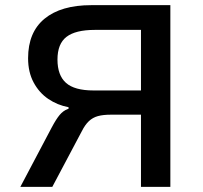

<svg xmlns="http://www.w3.org/2000/svg" viewBox="-20 -725 788 745"><path d="M59 0 181 -231Q198 -263 211.5 -279Q225 -295 241 -301L246 -303V-309Q203 -317 167.5 -341Q132 -365 110.5 -405Q89 -445 89 -499Q89 -600 153 -652.5Q217 -705 334 -705H641V0H527V-280H410Q380 -280 360 -274.5Q340 -269 325 -255Q310 -241 297 -215L183 0ZM343 -374H527V-609H348Q273 -609 238 -582Q203 -555 203 -494Q203 -433 236 -403.5Q269 -374 343 -374Z"/></svg>

Font: Nunito Sans 6pt SemiBold
Style: Regular
Weight: 600
Version: Version 3.101;gftools[0.9.27]